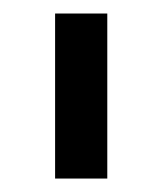

<svg xmlns="http://www.w3.org/2000/svg" viewBox="-20 -727 241 284"><path d="M138.7 -462.9H61.5V-707H138.7Z"/></svg>

Font: Pretendard JP
Style: Regular
Weight: 400
Designer: Base glyphs from Inter by Rasmus Andersson; Hangeul glyphs from Noto Sans CJK(Source Han Sans) by Jang Soo-young and Kan
Foundry: Kil Hyung-jin
Version: Version 1.309